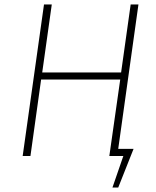

<svg xmlns="http://www.w3.org/2000/svg" viewBox="-20 -702 700 864"><path d="M603 -682 512 -32H581L512 142H486L535 0H472L521 -344H165L117 0H82L178 -682H213L170 -376H525L568 -682Z"/></svg>

Font: Fira Sans UltraLight
Style: Italic
Weight: 200
Italic angle: -8°
Designer: Carrois Corporate & Edenspiekermann AG
Foundry: Carrois Corporate GbR & Edenspiekermann AG
Version: Version 4.203;PS 004.203;hotconv 1.0.88;makeotf.lib2.5.64775